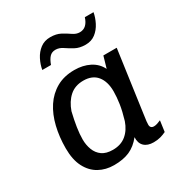

<svg xmlns="http://www.w3.org/2000/svg" viewBox="-172 -859 945 996"><g transform="rotate(-30 300.0 -360.5)"><path d="M226 10Q176 10 136.5 -12Q97 -34 74 -78.5Q51 -123 51 -191Q51 -259 65.5 -319Q80 -379 109.5 -424Q139 -469 184.5 -495Q230 -521 292 -521Q343 -521 382.5 -501Q422 -481 441 -442L461 -511H541L489 -139Q485 -113 484 -102Q483 -91 483 -83Q483 -72 489 -66.5Q495 -61 504 -61Q514 -61 525 -64.5Q536 -68 547 -73L538 -8Q522 0 503.5 5Q485 10 463 10Q426 10 406.5 -9Q387 -28 389 -63Q358 -24 319.5 -7Q281 10 226 10ZM260 -62Q308 -62 339.5 -88Q371 -114 387 -160Q402 -210 408 -250Q414 -290 414 -323Q414 -382 386.5 -416Q359 -450 305 -450Q255 -450 222.5 -421Q190 -392 173 -343Q162 -297 156 -258Q150 -219 150 -187Q150 -154 161 -125Q172 -96 196 -79Q220 -62 260 -62ZM149 -604Q154 -634 169 -663.5Q184 -693 209 -712Q234 -731 269 -731Q305 -731 330 -717.5Q355 -704 375 -690Q395 -676 416 -676Q439 -676 454 -690.5Q469 -705 477 -731H529Q524 -702 509 -672.5Q494 -643 469.5 -624Q445 -605 410 -605Q374 -605 348.5 -619Q323 -633 302.5 -647Q282 -661 260 -661Q238 -661 224.5 -646.5Q211 -632 201 -604Z"/></g></svg>

Font: Chivo Mono
Style: Italic
Weight: 400
Italic angle: -8.05°
Monospace: yes
Version: Version 1.008